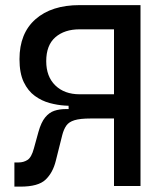

<svg xmlns="http://www.w3.org/2000/svg" viewBox="-20 -713 626 736"><path d="M275.4 -306.6Q256.3 -306.6 228.3 -308.3Q200.2 -310.1 170.2 -318.1Q140.1 -326.2 113.8 -345.2Q87.4 -364.3 71 -398.4Q54.7 -432.6 54.7 -486.3Q54.7 -585.4 116.2 -639.4Q177.7 -693.4 285.2 -693.4H433.6L421.9 -600.6H285.2Q227.1 -600.6 192.1 -570.1Q157.2 -539.6 157.2 -478.5Q157.2 -419.4 192.1 -385.5Q227.1 -351.6 285.2 -351.6H423.8V-306.6ZM35.2 2.4V-90.3H51.3Q70.3 -90.3 85.4 -99.9Q100.6 -109.4 109.9 -144L127.4 -207.5Q137.7 -244.1 153.1 -262.9Q168.5 -281.7 188.2 -288.3Q208 -294.9 231.9 -294.9H325.2L327.6 -258.8Q287.1 -258.8 265.6 -252.2Q244.1 -245.6 234.4 -231.7Q224.6 -217.8 218.8 -195.8L193.8 -96.2Q182.6 -50.8 154.5 -24.2Q126.5 2.4 58.6 2.4ZM244.1 -258.8 241.7 -351.6H434.6V-258.8ZM417 0V-693.4H518.6V0Z"/></svg>

Font: Cascadia Mono
Style: Regular
Weight: 400
Monospace: yes
Designer: Aaron Bell
Foundry: Saja Typeworks
Version: Version 2404.023